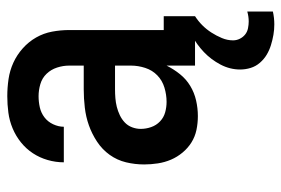

<svg xmlns="http://www.w3.org/2000/svg" viewBox="-146 -422 791 540"><g transform="rotate(-90 250.0 -152.5)"><path d="M193 8Q173 8 154 4Q135 0 119 -10Q103 -20 90.5 -35Q78 -50 70.5 -67.5Q63 -85 60 -104.5Q57 -124 57 -143Q57 -169 63 -194Q69 -219 84 -240Q99 -261 121 -275.5Q143 -290 167 -298.5Q191 -307 217 -310Q243 -313 268 -313H335V-354Q335 -371 329.5 -388Q324 -405 312 -417.5Q300 -430 283 -435Q266 -440 249 -440Q233 -440 217.5 -436.5Q202 -433 189.5 -423.5Q177 -414 170 -399Q163 -384 163 -369H63Q63 -392 69.5 -414.5Q76 -437 88.5 -456Q101 -475 119 -489.5Q137 -504 158.5 -513Q180 -522 203 -525Q226 -528 249 -528Q273 -528 297 -524.5Q321 -521 343 -511Q365 -501 383.5 -484.5Q402 -468 414 -447Q426 -426 430.5 -402Q435 -378 435 -354V-88H474V0H335V-80Q325 -60 311 -42.5Q297 -25 278 -13.5Q259 -2 237 3Q215 8 193 8ZM233 -80Q253 -80 273 -86Q293 -92 307.5 -106Q322 -120 328.5 -140Q335 -160 335 -180V-225H268Q256 -225 243.5 -224Q231 -223 219 -220Q207 -217 195.5 -211.5Q184 -206 175 -197.5Q166 -189 161.5 -177Q157 -165 157 -153Q157 -138 162 -123.5Q167 -109 178 -98.5Q189 -88 203.5 -84Q218 -80 233 -80ZM451 223Q436 223 421.5 220.5Q407 218 392.5 213.5Q378 209 365.5 201.5Q353 194 343 182.5Q333 171 328.5 156.5Q324 142 324 127Q324 98 338 71.5Q352 45 373 25Q394 5 420 -9Q446 -23 474 -32V0Q460 9 448.5 20.5Q437 32 428 46Q419 60 412.5 75.5Q406 91 406 107Q406 117 410.5 126Q415 135 422.5 141Q430 147 440 149Q450 151 459 151Q466 151 473 150Q480 149 487 147V219Q478 221 469 222Q460 223 451 223Z"/></g></svg>

Font: Iosevka Curly Slab Semibold
Style: Regular
Weight: 600
Monospace: yes
Designer: Belleve Invis
Foundry: Belleve Invis
Version: Version 22.1.2; ttfautohint (v1.8.4)